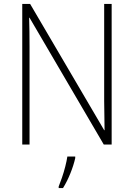

<svg xmlns="http://www.w3.org/2000/svg" viewBox="-20 -734 680 975"><path d="M547 0H507L130 -644H128Q129 -609 129.5 -574Q130 -539 130 -497V0H93V-714H133L509 -73H511Q511 -108 510 -148.5Q509 -189 509 -221V-714H547ZM362 69Q354 105 337.5 146Q321 187 300 221H278V213Q285 196 294.5 168.5Q304 141 311.5 111.5Q319 82 322 61H362Z"/></svg>

Font: Noto Sans Arabic UI SmCn XLt
Style: Regular
Weight: 200
Width: 4
Designer: Monotype Design Team, Nadine Chahine and Nizar Qandah
Foundry: Monotype Imaging Inc.
Version: Version 2.010; ttfautohint (v1.8.4.7-5d5b)